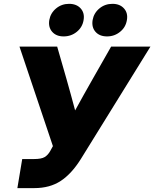

<svg xmlns="http://www.w3.org/2000/svg" viewBox="-20 -967 793 987"><path d="M69.3 0 94.2 -149.4H154.8Q192.9 -149.4 209.7 -159.7Q226.6 -169.9 238.3 -190.9L252 -215.8L80.1 -727.5H273.9L321.8 -561Q333.5 -520 344.5 -479.7Q355.5 -439.5 366.2 -399.4Q388.2 -439.5 410.6 -479.7Q433.1 -520 456.5 -561L551.3 -727.5H753.4L395.5 -149.4Q348.1 -73.7 292.2 -36.9Q236.3 0 156.2 0ZM530.3 -779.8Q491.7 -779.8 470.9 -803.5Q450.2 -827.1 456.1 -863.8Q462.4 -899.9 491 -923.6Q519.5 -947.3 558.1 -947.3Q596.2 -947.3 617.4 -923.6Q638.7 -899.9 632.3 -863.8Q626.5 -827.1 597.4 -803.5Q568.4 -779.8 530.3 -779.8ZM307.1 -779.8Q269 -779.8 248.3 -803.5Q227.5 -827.1 233.4 -863.8Q239.7 -899.9 268.3 -923.6Q296.9 -947.3 335 -947.3Q373.5 -947.3 394.8 -923.6Q416 -899.9 409.7 -863.8Q403.8 -827.1 374.8 -803.5Q345.7 -779.8 307.1 -779.8Z"/></svg>

Font: Inter Display ExtraBold
Style: Italic
Weight: 800
Italic angle: -9.39999°
Designer: Rasmus Andersson
Foundry: rsms
Version: Version 4.000;git-a52131595